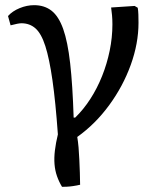

<svg xmlns="http://www.w3.org/2000/svg" viewBox="-20 -537 612 743"><path d="M220 186Q208 166 200.5 144.5Q193 123 191 98.5Q189 74 192.5 45Q196 16 204 -17Q195 -143 183 -226.5Q171 -310 155.5 -358.5Q140 -407 117.5 -427Q95 -447 63 -447Q51 -447 21 -439L11 -475Q28 -494 56 -505.5Q84 -517 112 -517Q152 -517 179.5 -495.5Q207 -474 224.5 -425Q242 -376 251.5 -292Q261 -208 265 -82H271Q303 -113 329.5 -154Q356 -195 375 -242.5Q394 -290 404.5 -341Q415 -392 415 -443Q415 -462 413.5 -478Q412 -494 410 -508L501 -514L513 -507Q515 -496 515.5 -480.5Q516 -465 516 -449Q516 -369 486 -286Q456 -203 402.5 -130Q349 -57 279 -7Q282 11 284 33.5Q286 56 287 81Q288 106 289 131Q290 156 290 178Q277 181 263.5 183Q250 185 239 185.5Q228 186 220 186Z"/></svg>

Font: Literata 18pt
Style: Regular
Weight: 400
Designer: Latin by Veronika Burian and Jose Scaglione. Greek by Irene Vlachou. Cyrillic by Vera Evstafieva.
Foundry: TypeTogether
Version: Version 3.103;gftools[0.9.29]